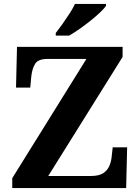

<svg xmlns="http://www.w3.org/2000/svg" viewBox="-20 -951 707 971"><path d="M42 0V-50L417 -653H220Q173 -653 157.5 -628Q142 -603 138 -562L133 -508H61L66 -714H600V-663L224 -61H440Q481 -61 502.5 -75.5Q524 -90 533.5 -113Q543 -136 545 -161L550 -206H623L618 0ZM262 -784Q277 -803 295.5 -829Q314 -855 331.5 -882Q349 -909 359 -931H516V-921Q507 -908 486 -888Q465 -868 437.5 -846Q410 -824 382 -804.5Q354 -785 330 -771H262Z"/></svg>

Font: Noto Serif Khmer
Style: Bold
Weight: 700
Version: Version 2.003